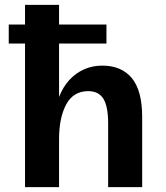

<svg xmlns="http://www.w3.org/2000/svg" viewBox="-20 -770 681 790"><path d="M83 -591H16V-669H83V-750H223V-669H418V-591H223V-371Q239 -412 265 -440.5Q291 -469 325.5 -484.5Q360 -500 401 -500Q480 -500 522.5 -448.5Q565 -397 565 -289V0H425V-261Q425 -332 405.5 -363.5Q386 -395 343 -395Q282 -395 252.5 -340.5Q223 -286 223 -197V0H83Z"/></svg>

Font: Moderustic SemiBold
Style: Regular
Weight: 600
Designer: Tural Alisoy
Foundry: TAFT Foundry
Version: Version 2.120